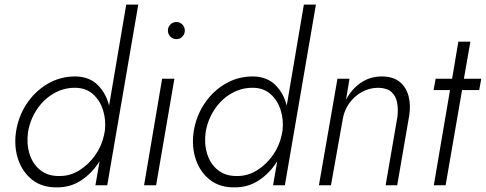

<svg xmlns="http://www.w3.org/2000/svg" viewBox="-20 -800 2098 829"><path d="M49 -230Q59 -297 95 -351.5Q131 -406 185.5 -438Q240 -470 305 -470Q366 -469 402 -433Q438 -397 451 -344L525 -780H577L443 0H392L410 -104Q379 -54 332.5 -22.5Q286 9 227 9Q162 10 119.5 -23.5Q77 -57 58.5 -111.5Q40 -166 49 -230ZM101 -230Q94 -179 107.5 -135.5Q121 -92 154 -65.5Q187 -39 238 -40Q283 -40 322.5 -64.5Q362 -89 390.5 -129Q419 -169 429 -216L433 -237Q438 -282 425 -324Q412 -366 382 -393Q352 -420 307 -421Q256 -422 212 -396.5Q168 -371 139 -327Q110 -283 101 -230Z M705 -668Q705 -683 715.5 -694Q726 -705 742 -705Q757 -705 767.5 -694Q778 -683 778 -668Q778 -653 767.5 -642Q757 -631 742 -631Q726 -631 715.5 -642Q705 -653 705 -668ZM680 -460H733L654 0H602Z M816 -230Q826 -297 862 -351.5Q898 -406 952.5 -438Q1007 -470 1072 -470Q1133 -469 1169 -433Q1205 -397 1218 -344L1292 -780H1344L1210 0H1159L1177 -104Q1146 -54 1099.5 -22.5Q1053 9 994 9Q929 10 886.5 -23.5Q844 -57 825.5 -111.5Q807 -166 816 -230ZM868 -230Q861 -179 874.5 -135.5Q888 -92 921 -65.5Q954 -39 1005 -40Q1050 -40 1089.5 -64.5Q1129 -89 1157.5 -129Q1186 -169 1196 -216L1200 -237Q1205 -282 1192 -324Q1179 -366 1149 -393Q1119 -420 1074 -421Q1023 -422 979 -396.5Q935 -371 906 -327Q877 -283 868 -230Z M1696 -296Q1700 -329 1694.5 -357.5Q1689 -386 1670 -403Q1651 -420 1614 -421Q1575 -421 1542 -402.5Q1509 -384 1487.5 -353.5Q1466 -323 1460 -286L1409 0H1357L1437 -460H1489L1474 -369Q1497 -414 1537 -442Q1577 -470 1630 -470Q1679 -469 1706.5 -446Q1734 -423 1744 -385Q1754 -347 1747 -302L1695 0H1645Z M1861 -460H1932L1959 -620H2011L1983 -460H2058L2049 -411H1975L1904 0H1853L1923 -411H1852Z"/></svg>

Font: Jost* Light
Style: Italic
Weight: 300
Italic angle: -10°
Version: Version 3.7